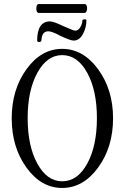

<svg xmlns="http://www.w3.org/2000/svg" viewBox="-20 -918 618 951"><path d="M172 -854Q160 -854 160 -876Q160 -898 172 -898H400Q407 -898 410 -887Q413 -876 409.5 -865Q406 -854 398 -854ZM345 -717Q329 -717 280 -740Q238 -763 219 -763Q187 -763 185 -717Q185 -713 179.5 -711Q174 -709 169 -710.5Q164 -712 164 -716Q164 -812 228 -812Q245 -812 293 -789Q344 -766 353 -766Q367 -766 377.5 -783Q388 -800 388 -817Q388 -820 393 -821.5Q398 -823 403 -822Q408 -821 408 -818Q408 -781 390.5 -749Q373 -717 345 -717ZM38 -332Q38 -474 111 -575Q184 -676 288 -676Q392 -676 466 -575Q540 -474 540 -332Q540 -189 466 -88Q392 13 288 13Q184 13 111 -88Q38 -189 38 -332ZM288 -20Q364 -20 412 -107.5Q460 -195 460 -333Q460 -470 412 -557.5Q364 -645 288 -645Q213 -645 165 -557.5Q117 -470 117 -333Q117 -195 165 -107.5Q213 -20 288 -20Z"/></svg>

Font: Junicode Cond Light
Style: Regular
Weight: 300
Width: 3
Designer: Peter S. Baker
Version: Version 2.201